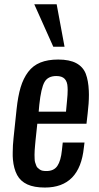

<svg xmlns="http://www.w3.org/2000/svg" viewBox="-20 -863 458 892"><path d="M227.5 -646 139.2 -843.3H243.2L279.8 -646ZM188.5 8.3Q138.7 8.3 106.9 -6.3Q75.2 -21 59.6 -49.8Q43.9 -79.1 40 -122.1Q38.6 -137.7 39.1 -155.3Q39.1 -186 43 -222.2L57.1 -356Q63.5 -416 75.9 -457.5Q88.4 -499 110.8 -528.8Q133.3 -558.6 167.7 -572.5Q202.1 -586.4 250.5 -586.4Q302.7 -586.4 334.2 -569.6Q365.7 -552.7 378.4 -520.5Q390.6 -488.3 392.6 -441.4Q393.1 -432.6 393.1 -423.3Q393.1 -383.8 387.2 -335.4L381.8 -288.1H153.3L145 -210Q143.6 -193.4 142.8 -186Q142.1 -178.7 141.1 -164.6Q140.1 -150.4 140.4 -143.8Q140.6 -137.2 140.9 -125.7Q141.1 -114.3 143.1 -108.9Q145 -103.5 147.7 -95.5Q150.4 -87.4 154.8 -83.5Q159.2 -79.6 164.8 -75.4Q170.4 -71.3 178.2 -69.8Q186 -68.4 195.8 -68.4Q230.5 -68.4 246.6 -92.3Q262.7 -116.2 267.6 -165L271.5 -200.7H372.6L369.6 -177.2Q350.6 8.3 188.5 8.3ZM159.7 -344.2H286.6L291.5 -396.5Q294.4 -423.8 294.4 -445.3Q293.9 -452.1 293.9 -458Q293 -483.4 280.5 -496.6Q268.1 -509.8 241.7 -509.8Q202.6 -509.8 186.8 -481.9Q170.9 -454.1 162.6 -376.5Z"/></svg>

Font: Oswald
Style: Regular
Weight: 400
Designer: Vernon Adams
Foundry: Vernon Adams
Version: 3.0; ttfautohint (v0.94.23-7a4d-dirty) -l 8 -r 50 -G 200 -x 